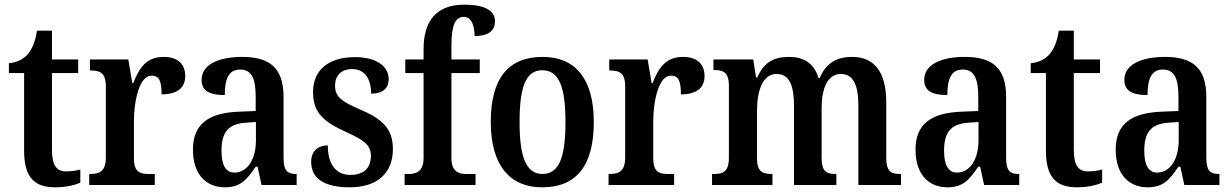

<svg xmlns="http://www.w3.org/2000/svg" viewBox="-20 -790 5259 820"><path d="M216 10C265 10 304 -1 323 -10V-66C304 -61 284 -58 262 -58C220 -58 202 -86 202 -151V-478H314V-536H202V-659H138C130 -609 117 -581 99 -559C81 -538 53 -523 18 -520V-478H83V-146C83 -30 129 10 216 10Z M361 0H641V-47H614C578 -47 552 -55 552 -114V-273C552 -358 575 -467 627 -467C661 -467 670 -442 670 -387C736 -387 771 -414 771 -465C771 -514 742 -547 679 -547C607 -547 575 -502 549 -435H545L528 -536H364V-489H367C406 -489 432 -480 432 -421V-119C432 -56 404 -47 364 -47H361Z M940 10C1008 10 1034 -23 1072 -78H1080L1097 0H1247V-47H1244C1205 -47 1191 -63 1191 -118V-376C1191 -501 1131 -547 1014 -547C917 -547 841 -516 841 -449C841 -403 873 -384 940 -384C940 -450 955 -493 1005 -493C1059 -493 1072 -448 1072 -373V-316L1000 -313C869 -308 804 -259 804 -151C804 -41 864 10 940 10ZM981 -53C943 -53 926 -87 926 -146C926 -222 952 -261 1030 -266L1073 -269V-191C1073 -110 1037 -53 981 -53Z M1474 10C1591 10 1658 -51 1658 -153C1658 -244 1609 -283 1517 -323C1438 -357 1411 -376 1411 -425C1411 -467 1437 -495 1484 -495C1534 -495 1565 -458 1565 -390C1616 -390 1640 -414 1640 -452C1640 -502 1595 -546 1496 -546C1388 -546 1317 -495 1317 -397C1317 -307 1363 -269 1461 -225C1537 -190 1564 -170 1564 -124C1564 -76 1537 -43 1477 -43C1412 -43 1380 -92 1380 -169C1345 -169 1309 -151 1309 -99C1309 -30 1361 10 1474 10Z M1708 0H2011V-47H1972C1941 -47 1908 -55 1908 -115V-478H2029V-536H1908V-594C1908 -679 1923 -718 1961 -718C1997 -718 2007 -672 2007 -636C2071 -636 2094 -663 2094 -699C2094 -736 2066 -770 1962 -770C1845 -770 1789 -702 1789 -580V-536H1711V-478H1789V-115C1789 -55 1754 -47 1725 -47H1708Z M2295 10C2441 10 2516 -81 2516 -269C2516 -457 2434 -547 2298 -547C2152 -547 2076 -457 2076 -269C2076 -81 2160 10 2295 10ZM2297 -47C2225 -47 2199 -124 2199 -269C2199 -415 2224 -490 2296 -490C2369 -490 2395 -415 2395 -269C2395 -124 2370 -47 2297 -47Z M2579 0H2859V-47H2832C2796 -47 2770 -55 2770 -114V-273C2770 -358 2793 -467 2845 -467C2879 -467 2888 -442 2888 -387C2954 -387 2989 -414 2989 -465C2989 -514 2960 -547 2897 -547C2825 -547 2793 -502 2767 -435H2763L2746 -536H2582V-489H2585C2624 -489 2650 -480 2650 -421V-119C2650 -56 2622 -47 2582 -47H2579Z M3021 0H3279V-47H3277C3238 -47 3213 -56 3213 -113V-315C3213 -399 3235 -474 3297 -474C3352 -474 3371 -424 3371 -338V0H3552V-47H3549C3510 -47 3489 -56 3489 -118V-327C3489 -406 3511 -474 3571 -474C3626 -474 3646 -424 3646 -338V0H3828V-47H3825C3786 -47 3765 -56 3765 -118V-353C3765 -488 3710 -547 3619 -547C3555 -547 3508 -522 3481 -457H3476C3455 -523 3410 -547 3350 -547C3282 -547 3242 -522 3214 -459H3209L3197 -536H3027V-491H3030C3068 -491 3093 -482 3093 -423V-118C3093 -56 3068 -47 3030 -47H3021Z M4026 10C4094 10 4120 -23 4158 -78H4166L4183 0H4333V-47H4330C4291 -47 4277 -63 4277 -118V-376C4277 -501 4217 -547 4100 -547C4003 -547 3927 -516 3927 -449C3927 -403 3959 -384 4026 -384C4026 -450 4041 -493 4091 -493C4145 -493 4158 -448 4158 -373V-316L4086 -313C3955 -308 3890 -259 3890 -151C3890 -41 3950 10 4026 10ZM4067 -53C4029 -53 4012 -87 4012 -146C4012 -222 4038 -261 4116 -266L4159 -269V-191C4159 -110 4123 -53 4067 -53Z M4580 10C4629 10 4668 -1 4687 -10V-66C4668 -61 4648 -58 4626 -58C4584 -58 4566 -86 4566 -151V-478H4678V-536H4566V-659H4502C4494 -609 4481 -581 4463 -559C4445 -538 4417 -523 4382 -520V-478H4447V-146C4447 -30 4493 10 4580 10Z M4881 10C4949 10 4975 -23 5013 -78H5021L5038 0H5188V-47H5185C5146 -47 5132 -63 5132 -118V-376C5132 -501 5072 -547 4955 -547C4858 -547 4782 -516 4782 -449C4782 -403 4814 -384 4881 -384C4881 -450 4896 -493 4946 -493C5000 -493 5013 -448 5013 -373V-316L4941 -313C4810 -308 4745 -259 4745 -151C4745 -41 4805 10 4881 10ZM4922 -53C4884 -53 4867 -87 4867 -146C4867 -222 4893 -261 4971 -266L5014 -269V-191C5014 -110 4978 -53 4922 -53Z"/></svg>

Font: Noto Serif Bengali Condensed
Style: Regular
Weight: 400
Width: 3
Designer: Juan Bruce, Universal Thirst, Indian Type Foundry and the Monotype Design Team.
Foundry: Monotype Imaging Inc.
Version: Version 2.003